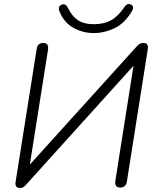

<svg xmlns="http://www.w3.org/2000/svg" viewBox="-20 -924 776 952"><path d="M79 8Q65 8 60 -0.5Q55 -9 57 -20L162 -682Q166 -711 195 -711Q223 -711 218 -677L128 -108L659 -695Q666 -702 673 -706.5Q680 -711 691 -711Q706 -711 710.5 -702.5Q715 -694 713 -682L609 -23Q604 6 576 6Q547 6 552 -28L642 -598L110 -9Q103 -1 96.5 3.5Q90 8 79 8ZM444 -760Q392 -760 345 -785.5Q298 -811 275 -867Q265 -892 286 -901Q305 -909 318 -883Q337 -843 367 -823.5Q397 -804 445 -804Q496 -804 531.5 -824Q567 -844 599 -892Q611 -909 628 -902Q648 -893 634 -868Q597 -807 547 -783.5Q497 -760 444 -760Z"/></svg>

Font: Nunito Light
Style: Italic
Weight: 300
Italic angle: -9°
Designer: Vernon Adams
Foundry: Vernon Adams
Version: Version 3.601; ttfautohint (v1.8.2.53-6de2)